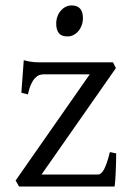

<svg xmlns="http://www.w3.org/2000/svg" viewBox="-20 -682 464 702"><path d="M404.8 -121.1Q404.8 -105.5 404.3 -87.9Q403.8 -70.3 403.1 -53.7Q402.3 -37.1 401.4 -22.9Q400.4 -8.8 398.9 0H49.8L37.1 -22L308.1 -410.2H139.2Q131.3 -410.2 123.3 -407.2Q115.2 -404.3 107.7 -396.2Q100.1 -388.2 93.5 -373.8Q86.9 -359.4 82 -336.9L58.1 -342.8L66.9 -461.9Q77.6 -459 86.4 -457.3Q95.2 -455.6 104.7 -454.8Q114.3 -454.1 125.5 -454.1H393.1L403.8 -433.1L131.8 -43.9H337.9Q350.1 -43.9 360.4 -62.7Q370.6 -81.5 381.8 -126ZM283.2 -615.7Q283.2 -602.1 278.8 -589.8Q274.4 -577.6 266.8 -568.6Q259.3 -559.6 249 -554.2Q238.8 -548.8 226.6 -548.8Q204.6 -548.8 195.1 -561Q185.5 -573.2 185.5 -595.7Q185.5 -609.4 189.9 -621.6Q194.3 -633.8 202.1 -642.8Q210 -651.9 220 -657Q230 -662.1 241.7 -662.1Q283.2 -662.1 283.2 -615.7Z"/></svg>

Font: Gentium Plus Eur
Style: Regular
Weight: 400
Designer: J. Victor Gaultney, Annie Olsen, Iska Routamaa, Becca Hirsbrunner
Foundry: SIL International
Version: Version 5.000